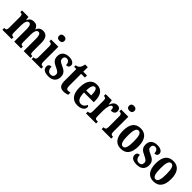

<svg xmlns="http://www.w3.org/2000/svg" viewBox="346 -2244 3734 3734"><g transform="rotate(45 2213.5 -377.0)"><path d="M15 0H270V-50H267C231 -50 211 -58 211 -116V-312C211 -395 230 -470 281 -470C326 -470 341 -420 341 -334V0H527V-50H523C487 -50 471 -59 471 -121V-325C471 -402 490 -470 540 -470C585 -470 601 -420 601 -334V0H788V-50H785C749 -50 732 -59 732 -121V-354C732 -489 681 -548 593 -548C528 -548 485 -519 464 -458H460C441 -523 400 -548 342 -548C271 -548 235 -519 212 -462H207L196 -536H19V-489H22C58 -489 80 -480 80 -422V-119C80 -59 58 -50 22 -50H15Z M949 -632C989 -632 1022 -652 1022 -698C1022 -745 989 -764 949 -764C907 -764 877 -745 877 -698C877 -652 907 -632 949 -632ZM821 0H1084V-50H1075C1040 -50 1018 -63 1018 -122V-536H820V-486H832C865 -486 888 -473 888 -418V-121C888 -63 865 -50 830 -50H821Z M1289 10C1406 10 1469 -55 1469 -156C1469 -250 1417 -289 1331 -327C1256 -360 1233 -380 1233 -427C1233 -468 1257 -493 1296 -493C1343 -493 1376 -457 1376 -389C1427 -389 1452 -412 1452 -453C1452 -501 1409 -547 1307 -547C1202 -547 1132 -496 1132 -393C1132 -301 1177 -262 1274 -219C1341 -188 1369 -166 1369 -122C1369 -76 1346 -46 1291 -46C1234 -46 1198 -90 1198 -170C1158 -170 1124 -152 1124 -100C1124 -33 1170 10 1289 10Z M1701 10C1757 10 1796 -3 1815 -13V-73C1797 -67 1777 -64 1755 -64C1716 -64 1704 -91 1704 -155V-477H1807V-536H1704V-660H1630C1622 -611 1609 -583 1594 -563C1578 -542 1552 -524 1511 -520V-477H1572V-147C1572 -31 1619 10 1701 10Z M2083 10C2203 10 2252 -52 2252 -101C2252 -123 2239 -136 2223 -142C2204 -95 2171 -58 2115 -58C2041 -58 2002 -120 2000 -260H2268V-306C2268 -464 2194 -548 2074 -548C1943 -548 1868 -453 1868 -265C1868 -91 1940 10 2083 10ZM2139 -318H2002C2003 -428 2031 -488 2077 -488C2121 -488 2139 -423 2139 -318Z M2315 0H2592V-50H2566C2534 -50 2512 -58 2512 -117V-277C2512 -364 2534 -462 2578 -462C2609 -462 2616 -434 2616 -379C2682 -379 2721 -407 2721 -462C2721 -512 2695 -547 2635 -547C2570 -547 2534 -505 2509 -434H2505L2489 -536H2320V-486H2323C2359 -486 2380 -477 2380 -418V-122C2380 -59 2356 -50 2319 -50H2315Z M2874 -632C2914 -632 2947 -652 2947 -698C2947 -745 2914 -764 2874 -764C2832 -764 2802 -745 2802 -698C2802 -652 2832 -632 2874 -632ZM2746 0H3009V-50H3000C2965 -50 2943 -63 2943 -122V-536H2745V-486H2757C2790 -486 2813 -473 2813 -418V-121C2813 -63 2790 -50 2755 -50H2746Z M3275 10C3417 10 3491 -82 3491 -270C3491 -457 3409 -548 3278 -548C3135 -548 3061 -457 3061 -270C3061 -82 3142 10 3275 10ZM3277 -50C3217 -50 3195 -125 3195 -270C3195 -414 3216 -488 3276 -488C3336 -488 3358 -414 3358 -270C3358 -125 3337 -50 3277 -50Z M3718 10C3835 10 3898 -55 3898 -156C3898 -250 3846 -289 3760 -327C3685 -360 3662 -380 3662 -427C3662 -468 3686 -493 3725 -493C3772 -493 3805 -457 3805 -389C3856 -389 3881 -412 3881 -453C3881 -501 3838 -547 3736 -547C3631 -547 3561 -496 3561 -393C3561 -301 3606 -262 3703 -219C3770 -188 3798 -166 3798 -122C3798 -76 3775 -46 3720 -46C3663 -46 3627 -90 3627 -170C3587 -170 3553 -152 3553 -100C3553 -33 3599 10 3718 10Z M4174 10C4316 10 4390 -82 4390 -270C4390 -457 4308 -548 4177 -548C4034 -548 3960 -457 3960 -270C3960 -82 4041 10 4174 10ZM4176 -50C4116 -50 4094 -125 4094 -270C4094 -414 4115 -488 4175 -488C4235 -488 4257 -414 4257 -270C4257 -125 4236 -50 4176 -50Z"/></g></svg>

Font: Noto Serif Lao ExtraCondensed
Style: Bold
Weight: 700
Width: 2
Designer: Monotype Design Team
Foundry: Monotype Imaging Inc.
Version: Version 2.003